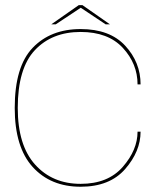

<svg xmlns="http://www.w3.org/2000/svg" viewBox="-20 -706 634 730"><path d="M286.5 4Q397 4 455.8 -63.2Q514.5 -130.5 514.5 -205.5H503Q503 -136 446.8 -71.5Q390.5 -7 286.5 -7Q179.5 -7 113.5 -80.2Q47.5 -153.5 47.5 -295.5Q47.5 -446 112.5 -515.2Q177.5 -584.5 286.5 -584.5Q391 -584.5 447 -524Q503 -463.5 503 -385H514.5Q514.5 -469 456 -532.2Q397.5 -595.5 286.5 -595.5Q172.5 -595.5 104.2 -524.2Q36 -453 36 -295.5Q36 -146.5 104.2 -71.2Q172.5 4 286.5 4ZM175 -613.5H192L287 -676.5L381.5 -613.5H398L293.5 -686.5H279.5Z"/></svg>

Font: Anybody SemiExpanded Thin
Style: Regular
Weight: 250
Width: 6
Version: Version 1.113;gftools[0.9.25]